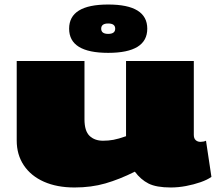

<svg xmlns="http://www.w3.org/2000/svg" viewBox="-20 -820 956 850"><path d="M310 10Q232 10 174.5 -15.5Q117 -41 85.5 -88Q54 -135 54 -198V-550H354V-292Q354 -240 376.5 -218.5Q399 -197 436 -197Q460 -197 482 -201Q504 -205 538 -217V-550H838V-223Q838 -207 846.5 -199.5Q855 -192 867 -192Q881 -192 892 -197L916 -37Q898 -24 868 -13.5Q838 -3 803.5 3.5Q769 10 736 10Q672 10 637.5 -7.5Q603 -25 577 -60Q509 -26 446.5 -8Q384 10 310 10ZM459 -586Q286 -586 286 -693Q286 -800 459 -800Q632 -800 632 -693Q632 -586 459 -586ZM459 -670Q490 -670 490 -693Q490 -716 459 -716Q428 -716 428 -693Q428 -670 459 -670Z"/></svg>

Font: Georama ExtraExtended Black
Style: Regular
Weight: 900
Width: 8
Designer: Jean-Baptiste Levee
Foundry: Production Type
Version: Version 1.000